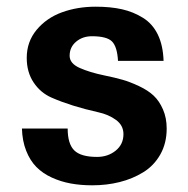

<svg xmlns="http://www.w3.org/2000/svg" viewBox="-20 -534 556 568"><path d="M252 -426.8Q224.1 -426.8 205.1 -410.6Q186 -394.5 186 -369.1Q186 -346.2 215.8 -333Q245.6 -319.8 288.1 -311Q319.3 -304.7 342.3 -298.1Q365.2 -291.5 391.6 -279.1Q418 -266.6 434.6 -251Q451.2 -235.4 462.2 -210.2Q473.1 -185.1 473.1 -153.8Q473.1 -110.4 454.3 -77.1Q435.5 -43.9 403.8 -24.4Q372.1 -4.9 334 4.6Q295.9 14.2 252.9 14.2Q218.8 14.2 189.2 8.8Q159.7 3.4 133.1 -8.8Q106.4 -21 87.6 -40Q68.8 -59.1 57.4 -88.1Q45.9 -117.2 44.9 -153.8H180.2Q180.2 -108.4 199.7 -89.1Q219.2 -69.8 267.1 -69.8Q299.3 -69.8 322.3 -88.4Q345.2 -106.9 345.2 -137.2Q345.2 -163.1 323.2 -179.2Q301.3 -195.3 270 -202.1Q190.9 -219.7 132.8 -245.1Q100.1 -259.3 79.6 -289.8Q59.1 -320.3 59.1 -362.8Q59.1 -410.6 88.4 -445.8Q117.7 -481 163.3 -497.6Q209 -514.2 263.2 -514.2Q307.1 -514.2 340.8 -506.6Q374.5 -499 402.8 -481.4Q431.2 -463.9 446.8 -431.9Q462.4 -399.9 463.9 -354H329.1Q326.7 -396 311.3 -411.4Q295.9 -426.8 252 -426.8Z"/></svg>

Font: Perun
Style: Bold
Weight: 700
Foundry: Copyright (c) Stefan Peev, Context Ltd, 2016
Version: Version 1.0000